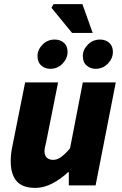

<svg xmlns="http://www.w3.org/2000/svg" viewBox="-20 -900 592 932"><path d="M150 12Q89 12 60.5 -21Q32 -54 32 -118Q32 -135 34 -153.5Q36 -172 40 -190L102 -500H262L204 -210Q201 -197 198.5 -186Q196 -175 196 -166Q196 -145 207.5 -134.5Q219 -124 238 -124Q258 -124 277 -138Q296 -152 320 -180L382 -500H542L444 0H314V-64H310Q279 -34 237 -11Q195 12 150 12ZM224 -566Q199 -566 180.5 -582Q162 -598 162 -628Q162 -658 186 -683Q210 -708 246 -708Q272 -708 290 -692.5Q308 -677 308 -648Q308 -617 284 -591.5Q260 -566 224 -566ZM444 -566Q419 -566 400.5 -582Q382 -598 382 -628Q382 -658 406 -683Q430 -708 466 -708Q492 -708 510 -692.5Q528 -677 528 -648Q528 -617 504 -591.5Q480 -566 444 -566ZM330 -740 230 -862 240 -880H380L430 -740Z"/></svg>

Font: Source Sans 3 ExtraLight Black
Style: Italic
Weight: 900
Italic angle: -11°
Version: Version 3.052;hotconv 1.1.0;makeotfexe 2.6.0